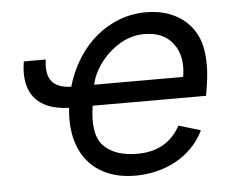

<svg xmlns="http://www.w3.org/2000/svg" viewBox="-45 -605 819 669"><g transform="rotate(-5 364.5 -271.0)"><path d="M49.7 -419H126.4Q122.9 -395.2 125.4 -376.6Q127.8 -358 137.4 -344.8Q147 -331.7 164.1 -324.6Q181.1 -317.5 206.7 -316.8Q221.9 -369.7 249.3 -413.2Q276.6 -456.7 313.2 -487.6Q349.8 -518.5 394.4 -535.5Q438.9 -552.6 488.6 -552.6Q509.9 -552.6 530.7 -549.2Q551.5 -545.8 570.7 -538.5Q589.8 -531.2 607.2 -519.9Q624.6 -508.5 638.8 -492.5Q653.4 -476.6 663.7 -455.6Q674 -434.7 679 -408.4Q683.9 -382.1 683.8 -350.1Q683.6 -318.2 677.6 -279.8L671.9 -244.3H275.2Q259.6 -144.2 298.7 -104Q337.7 -63.9 416.2 -63.9Q468 -63.9 505.7 -85Q543.3 -106.2 566.8 -149.1L643.5 -126.4Q627.1 -92 601.4 -66.1Q575.6 -40.1 544 -22.9Q512.4 -5.7 476.4 2.8Q440.3 11.4 403.4 11.4Q347.3 11.4 305 -6.9Q262.8 -25.2 235.6 -58.8Q208.5 -92.3 197.4 -139.4Q186.4 -186.4 192.8 -244.3Q150.2 -245.4 120 -257.8Q89.8 -270.2 71.9 -292.8Q54 -315.3 48.5 -347.3Q43 -379.3 49.7 -419ZM598 -316.8Q610.4 -386.7 577.4 -431.8Q544.4 -477.3 475.9 -477.3Q430.8 -477.3 390.3 -453.5Q372.2 -442.8 355.5 -428.1Q338.8 -413.4 324.9 -395.4Q311.1 -377.5 301.1 -357.6Q291.2 -337.7 286.9 -316.8Z"/></g></svg>

Font: Inter P
Style: Italic
Weight: 400
Italic angle: -9.40001°
Designer: Rasmus Andersson
Foundry: rsms
Version: Version 3.018;git-588b23468